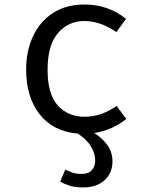

<svg xmlns="http://www.w3.org/2000/svg" viewBox="-20 -571 655 836"><path d="M347.2 -62.6Q387.7 -62.6 422.8 -75.6Q457.9 -88.7 487.7 -109.7L529.7 -53.3Q502.1 -29.7 465.4 -13.8Q428.7 2.1 390.3 8.2Q427.2 31.3 448.5 62.3Q469.7 93.3 469.7 131.8Q469.7 182.6 435.1 213.8Q400.5 245.1 341.5 245.1Q306.2 245.1 282.1 237.2Q257.9 229.2 242.1 219.5L264.6 167.2Q276.4 173.3 293.1 179.7Q309.7 186.2 335.9 186.2Q365.1 186.2 379.7 170.3Q394.4 154.4 394.4 127.7Q394.4 96.4 375.9 66.2Q357.4 35.9 319 10.8Q211.3 1.5 152.6 -73.3Q93.8 -148.2 93.8 -267.7Q93.8 -348.7 123.6 -412.8Q153.3 -476.9 210.3 -514.1Q267.2 -551.3 348.2 -551.3Q451.3 -551.3 528.7 -488.7L486.7 -431.3Q416.4 -479.5 347.2 -479.5Q277.4 -479.5 232.3 -426.9Q187.2 -374.4 187.2 -267.7Q187.2 -159.5 232.3 -111Q277.4 -62.6 347.2 -62.6Z"/></svg>

Font: FiraCode Nerd Font
Style: Regular
Weight: 400
Designer: Carrois Corporate, Edenspiekermann AG, Nikita Prokopov
Foundry: Carrois Corporate, Edenspiekermann AG, Nikita Prokopov
Version: Version 6.002;Nerd Fonts 3.4.0